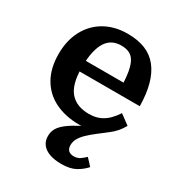

<svg xmlns="http://www.w3.org/2000/svg" viewBox="-186 -674 974 1045"><g transform="rotate(30 301.5 -151.5)"><path d="M441 -37 438 -6Q415 2 388.5 7Q362 12 331 12Q244 12 178.5 -20Q113 -52 77 -114.5Q41 -177 41 -266Q41 -351 75 -415Q109 -479 170.5 -514Q232 -549 313 -549Q377 -549 424 -530Q471 -511 502 -472Q533 -433 549 -375Q565 -317 566 -240H127L126 -307H450L426 -281Q425 -337 418 -375Q411 -413 398 -435Q385 -457 364.5 -466.5Q344 -476 314 -476Q285 -476 261.5 -464.5Q238 -453 221.5 -428Q205 -403 196 -363Q187 -323 187 -265Q187 -211 197.5 -172.5Q208 -134 229 -110.5Q250 -87 279.5 -76Q309 -65 346 -65Q386 -65 414.5 -78Q443 -91 464 -112.5Q485 -134 501 -159L562 -114Q549 -91 533 -72Q517 -53 492 -34Q462 -11 435.5 9.5Q409 30 388.5 49.5Q368 69 356.5 89Q345 109 345 131Q345 154 357 165Q369 176 390 176Q414 176 431 163.5Q448 151 459 140L498 182Q473 210 439.5 228Q406 246 352 246Q311 246 280 235.5Q249 225 231.5 203.5Q214 182 214 150Q214 122 227 100.5Q240 79 267 58.5Q294 38 337.5 15Q381 -8 441 -37Z"/></g></svg>

Font: Roboto Serif 20pt SemiBold
Style: Regular
Weight: 600
Version: Version 1.008